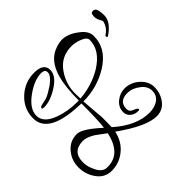

<svg xmlns="http://www.w3.org/2000/svg" viewBox="-151 -669 880 880"><g transform="rotate(-45 289.0 -228.5)"><path d="M98 65Q53 65 26 26Q1 -10 1 -54Q1 -100 30 -134Q59 -168 104 -168Q138 -168 212 -100Q218 -141 218 -252Q13 -256 13 -360Q13 -421 58 -463Q103 -505 164 -505Q226 -505 226 -461Q226 -423 173 -390Q125 -360 85 -360Q73 -360 73 -366Q73 -373 92 -377L119 -383Q132 -388 145.5 -396Q159 -404 174 -414Q210 -441 210 -462Q210 -481 185 -481Q141 -481 87 -442Q32 -402 32 -358Q32 -312 99 -288Q149 -270 206 -270H219Q219 -316 223 -351Q227 -386 234 -411Q257 -492 318 -513Q342 -522 362 -522Q398 -522 437 -493Q477 -465 477 -431Q477 -347 392 -296Q319 -252 231 -252L238 -164Q240 -150 240 -136.5Q240 -123 240 -110Q240 -101 239.5 -93Q239 -85 239 -77Q325 -1 409 -1Q440 -1 463 -15Q489 -32 489 -63Q489 -94 460 -115Q432 -137 400 -137Q346 -137 346 -88Q346 -69 366 -62Q386 -54 386 -48Q386 -43 378 -43Q356 -43 341 -55Q325 -68 325 -88Q325 -119 350 -140Q376 -161 406 -161Q445 -161 476 -134Q508 -105 508 -69Q508 -29 485 2Q461 34 421 34Q355 34 236 -51Q225 1 188 32Q149 65 98 65ZM231 -271Q269 -274 305 -285Q341 -296 373 -315Q451 -363 451 -431Q451 -449 418 -461Q393 -470 371 -470Q304 -470 266 -417Q227 -363 230 -295ZM94 39H98Q183 39 207 -70L158 -106Q125 -126 102 -126Q32 -126 32 -56Q32 -26 48 4Q65 39 94 39ZM519 -383Q515 -383 514.5 -388.5Q514 -394 518 -396Q531 -404 541 -417Q551 -430 555 -449Q550 -459 545 -469.5Q540 -480 540 -490Q540 -498 542 -506.5Q544 -515 555 -515Q570 -515 574 -498.5Q578 -482 578 -465Q578 -439 560.5 -418Q543 -397 523 -385Q519 -383 519 -383Z"/></g></svg>

Font: Ole
Style: Regular
Weight: 400
Designer: Robert E. Leuschke
Foundry: Robert E. Leuschke
Version: Version 1.010; ttfautohint (v1.8.3)